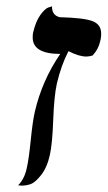

<svg xmlns="http://www.w3.org/2000/svg" viewBox="-20 -582 339 605"><path d="M64 -50.8Q70.8 -79.6 76.9 -140.4Q83 -201.2 89.8 -230Q112.8 -329.1 169.9 -412.1Q83 -412.1 83 -463.9Q83 -476.1 85 -481.9Q92.8 -515.1 107.4 -535.2Q122.1 -555.2 132.8 -558.6L144 -562Q143.1 -534.2 168 -527.8Q244.1 -525.9 271.5 -515.4Q298.8 -504.9 298.8 -476.1Q298.8 -461.9 294.9 -449.2Q290 -427.2 272 -407.2Q263.2 -404.3 252.9 -403.8Q228 -403.8 195.8 -420.9Q172.9 -377 159.2 -318.8Q150.4 -278.8 147.7 -203.9Q145 -128.9 137.2 -94.2Q128.4 -54.2 109.6 -30.5Q90.8 -6.8 76.9 -2Q63 2.9 47.9 2.9L37.1 2Q57.1 -18.6 64 -50.8Z"/></svg>

Font: Linux Libertine
Style: Italic
Weight: 400
Italic angle: -12°
Designer: Philipp H. Poll
Foundry: Philipp H. Poll
Version: Version 5.1.6 ; ttfautohint (v0.9)